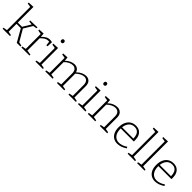

<svg xmlns="http://www.w3.org/2000/svg" viewBox="393 -2360 3960 3960"><g transform="rotate(45 2372.5 -380.5)"><path d="M29 0V-28L114 -43V-720L29 -734V-762L162 -768V-311H285L391 -485L312 -495V-522L519 -528V-501L437 -486L323 -298L471 -44L549 -27V0H443L287 -274H162V-43L245 -28V0Z M577 0V-28L662 -43V-479L577 -494V-522L699 -528L706 -439Q747 -482 789 -507Q831 -532 881 -532Q912 -532 947 -522L941 -397H909L899 -489Q887 -491 871 -491Q827 -491 787.5 -466.5Q748 -442 710 -401V-43L813 -28V0Z M1204 -28V0H987V-28L1072 -43V-480L987 -494V-522L1120 -528V-43ZM1088 -652Q1071 -652 1060.5 -663Q1050 -674 1050 -693Q1050 -714 1061 -725Q1072 -736 1089 -736Q1107 -736 1117.5 -724.5Q1128 -713 1128 -693Q1128 -673 1116.5 -662.5Q1105 -652 1088 -652Z M1489 -28V0H1274V-28L1359 -43V-479L1274 -494V-522L1396 -528L1403 -439Q1451 -487 1504 -509.5Q1557 -532 1604 -532Q1651 -532 1687 -507Q1723 -482 1736 -434Q1785 -483 1839 -507.5Q1893 -532 1940 -532Q2000 -532 2040.5 -492.5Q2081 -453 2081 -370V-43L2165 -28V0H1950V-28L2033 -43V-359Q2033 -428 2002.5 -460.5Q1972 -493 1925 -493Q1884 -493 1836.5 -470Q1789 -447 1743 -401Q1745 -387 1745 -371V-43L1827 -28V0H1614V-28L1697 -43V-359Q1697 -428 1666.5 -460.5Q1636 -493 1589 -493Q1548 -493 1500 -471Q1452 -449 1407 -403V-43Z M2445 -28V0H2228V-28L2313 -43V-480L2228 -494V-522L2361 -528V-43ZM2329 -652Q2312 -652 2301.5 -663Q2291 -674 2291 -693Q2291 -714 2302 -725Q2313 -736 2330 -736Q2348 -736 2358.5 -724.5Q2369 -713 2369 -693Q2369 -673 2357.5 -662.5Q2346 -652 2329 -652Z M2515 0V-28L2600 -43V-479L2515 -494V-522L2637 -528L2644 -439Q2692 -487 2745 -509.5Q2798 -532 2846 -532Q2912 -532 2954.5 -492Q2997 -452 2996 -370V-43L3080 -28V0H2865V-28L2948 -43V-359Q2948 -428 2916 -460.5Q2884 -493 2831 -493Q2790 -493 2742 -471Q2694 -449 2648 -403V-43L2731 -28V0Z M3377 7Q3313 7 3263.5 -23Q3214 -53 3186 -111.5Q3158 -170 3158 -255Q3158 -339 3186.5 -401.5Q3215 -464 3267.5 -498Q3320 -532 3391 -532Q3457 -532 3501 -503Q3545 -474 3567 -423Q3589 -372 3589 -306Q3589 -298 3588.5 -289.5Q3588 -281 3587 -268H3207Q3207 -265 3207 -261Q3207 -152 3256 -92Q3305 -32 3387 -32Q3428 -32 3474.5 -47.5Q3521 -63 3569 -96L3588 -67Q3534 -29 3480 -11Q3426 7 3377 7ZM3388 -494Q3311 -494 3265 -442Q3219 -390 3210 -305H3539Q3539 -356 3524.5 -399Q3510 -442 3476.5 -468Q3443 -494 3388 -494Z M3893 -28V0H3676V-28L3761 -43V-720L3676 -734V-762L3809 -768V-43Z M4170 -28V0H3953V-28L4038 -43V-720L3953 -734V-762L4086 -768V-43Z M4475 7Q4411 7 4361.5 -23Q4312 -53 4284 -111.5Q4256 -170 4256 -255Q4256 -339 4284.5 -401.5Q4313 -464 4365.5 -498Q4418 -532 4489 -532Q4555 -532 4599 -503Q4643 -474 4665 -423Q4687 -372 4687 -306Q4687 -298 4686.5 -289.5Q4686 -281 4685 -268H4305Q4305 -265 4305 -261Q4305 -152 4354 -92Q4403 -32 4485 -32Q4526 -32 4572.5 -47.5Q4619 -63 4667 -96L4686 -67Q4632 -29 4578 -11Q4524 7 4475 7ZM4486 -494Q4409 -494 4363 -442Q4317 -390 4308 -305H4637Q4637 -356 4622.5 -399Q4608 -442 4574.5 -468Q4541 -494 4486 -494Z"/></g></svg>

Font: Bitter Light
Style: Regular
Weight: 300
Designer: Sol Matas, and Bitter project Authors
Foundry: Sol Matas
Version: Version 2.001